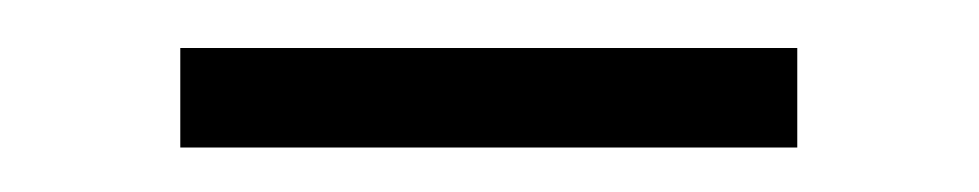

<svg xmlns="http://www.w3.org/2000/svg" viewBox="-20 -652 418 82"><path d="M57 -589V-631.5H320.5V-589Z"/></svg>

Font: Anek Bangla Medium Light
Style: Regular
Weight: 300
Version: Version 1.003